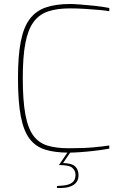

<svg xmlns="http://www.w3.org/2000/svg" viewBox="-20 -758 617 961"><path d="M323 6Q255 6 206.5 -9Q158 -24 128 -63.5Q98 -103 84 -176.5Q70 -250 70 -368Q70 -478 84 -550Q98 -622 129 -663Q160 -704 210 -721Q260 -738 331 -738Q348 -738 381 -735.5Q414 -733 453 -729Q492 -725 527 -718V-702Q511 -705 479 -708Q447 -711 407 -713.5Q367 -716 329 -716Q266 -716 221 -701Q176 -686 148 -648Q120 -610 107 -542Q94 -474 94 -368Q94 -255 107 -185Q120 -115 147.5 -78.5Q175 -42 218.5 -29Q262 -16 324 -16Q399 -16 447.5 -20.5Q496 -25 527 -30V-14Q494 -8 456 -3.5Q418 1 383 3.5Q348 6 323 6ZM265 183V173L291 171Q323 169 340.5 156.5Q358 144 358 117Q358 97 342.5 82.5Q327 68 275 68L289 58Q337 58 355 74Q373 90 373 119Q373 150 349.5 166.5Q326 183 285 183ZM275 68 328 -10H342L289 68Z"/></svg>

Font: Exo Thin Thin
Style: Regular
Weight: 250
Version: Version 2.000